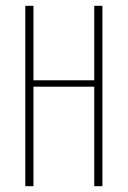

<svg xmlns="http://www.w3.org/2000/svg" viewBox="-20 -640 439 660"><path d="M67 -620H95V-364H304V-620H332V0H304V-342H95V0H67Z"/></svg>

Font: Smooch Sans Thin ExtraLight
Style: Regular
Weight: 250
Version: Version 1.010